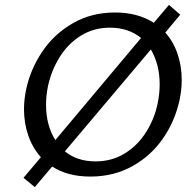

<svg xmlns="http://www.w3.org/2000/svg" viewBox="-20 -715 788 784"><path d="M722 -389Q722 -348 713 -306Q695 -222 646.5 -151Q598 -80 521.5 -37Q445 6 349 6Q256 6 193 -35L122 49L76 11L147 -73Q113 -111 95.5 -161.5Q78 -212 78 -269Q78 -309 87 -351Q105 -434 153.5 -505.5Q202 -577 278 -620.5Q354 -664 450 -664Q542 -664 608 -622L670 -695L716 -655L655 -582Q688 -545 705 -495Q722 -445 722 -389ZM168 -288Q168 -203 206 -143L556 -560Q504 -602 429 -602Q363 -602 310.5 -569.5Q258 -537 224 -482.5Q190 -428 176 -364Q168 -324 168 -288ZM632 -370Q632 -452 596 -513L245 -97Q295 -56 370 -56Q437 -56 489.5 -88.5Q542 -121 576.5 -175.5Q611 -230 624 -294Q632 -334 632 -370Z"/></svg>

Font: Ysabeau Medium
Style: Italic
Weight: 500
Italic angle: -12°
Designer: Christian Thalmann (Catharsis Fonts)
Version: Version 0.003